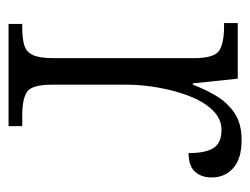

<svg xmlns="http://www.w3.org/2000/svg" viewBox="-88 -497 585 449"><g transform="rotate(90 204.5 -272.5)"><path d="M36 0V-32H44Q69 -32 85 -36.5Q101 -41 108.5 -56.5Q116 -72 116 -106V-433Q116 -481 98.5 -492.5Q81 -504 41 -504H34V-536H164L175 -431H178Q189 -460 204.5 -486Q220 -512 244.5 -528.5Q269 -545 307 -545Q351 -545 373 -525.5Q395 -506 395 -475Q395 -451 381.5 -436Q368 -421 338 -421Q338 -461 326 -479.5Q314 -498 284 -498Q258 -498 238 -477.5Q218 -457 205 -423.5Q192 -390 185 -351Q178 -312 178 -275V-103Q178 -54 195 -43Q212 -32 250 -32H275V0Z"/></g></svg>

Font: Noto Serif Armenian SemiCondensed Light
Style: Regular
Weight: 300
Width: 4
Designer: Monotype Design Team
Foundry: Monotype Imaging Inc.
Version: Version 2.008; ttfautohint (v1.8.4.7-5d5b)